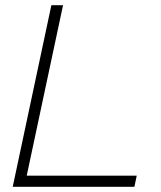

<svg xmlns="http://www.w3.org/2000/svg" viewBox="-20 -720 621 740"><path d="M29 0 178 -700H223L83 -43H507L498 0Z"/></svg>

Font: Red Hat Display VF
Style: Italic
Weight: 300
Italic angle: -12°
Designer: Pentagram, MCKL
Foundry: Pentagram, MCKL
Version: Version 1.023